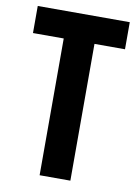

<svg xmlns="http://www.w3.org/2000/svg" viewBox="-82 -769 595 824"><g transform="rotate(10 215.5 -357.0)"><path d="M283 0H149V-596H15V-714H416V-596H283Z"/></g></svg>

Font: Noto Sans Telugu ExtraCondensed
Style: Bold
Weight: 700
Width: 2
Designer: Jelle Bosma - Monotype Design Team
Foundry: Monotype Imaging Inc.
Version: Version 2.005; ttfautohint (v1.8.4.7-5d5b)